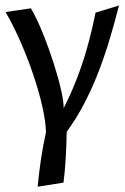

<svg xmlns="http://www.w3.org/2000/svg" viewBox="-20 -481 465 717"><path d="M0.7 -436.1 95.4 -450Q119.1 -408.9 140.8 -354.8Q162.6 -300.7 180 -246.3Q197.4 -192 207.7 -146.6Q218.1 -101.2 217.8 -77Q244.1 -129.1 265.2 -182.7Q286.4 -236.4 304.1 -298.2Q321.9 -360 336.8 -433.8L424.5 -460.6Q409.9 -403.6 391.9 -342.7Q374 -281.7 350.8 -220.3Q327.6 -158.8 297.6 -100.2Q267.6 -41.5 229.1 11.1Q228.1 63.7 225.3 111.6Q222.4 159.4 217.1 201L120.5 216.3Q125.5 166.8 132.2 119Q139 71.2 151.7 13.1Q150.7 -27.6 138.1 -83.4Q125.5 -139.2 104.2 -202Q82.9 -264.9 56.3 -325.7Q29.6 -386.5 0.7 -436.1Z"/></svg>

Font: Ancizar Sans Thin
Style: Italic
Weight: 100
Italic angle: -4°
Designer: Cesar Puertas, Viviana Monsalve, Julian Moncada, Julian Prieto, Jose Castro, Mariel Hernandez, Felipe Aragon, Sara Alarc
Version: Version 8.100